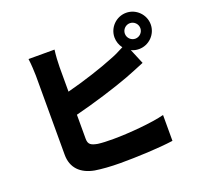

<svg xmlns="http://www.w3.org/2000/svg" viewBox="-149 -1011 1297 1235"><g transform="rotate(-20 500.0 -393.0)"><path d="M782 -717C782 -746 806 -770 835 -770C864 -770 888 -746 888 -717C888 -688 864 -664 835 -664C806 -664 782 -688 782 -717ZM322 -776H144C149 -742 152 -681 152 -659C152 -592 152 -243 152 -118C152 -28 207 26 299 43C343 50 404 55 472 55C583 55 735 49 834 35V-142C752 -120 586 -106 482 -106C440 -106 405 -107 376 -111C333 -119 314 -129 314 -168V-333C446 -366 600 -414 696 -450C731 -463 781 -484 825 -502L782 -605C798 -597 816 -593 835 -593C903 -593 959 -649 959 -717C959 -785 903 -841 835 -841C767 -841 711 -785 711 -717C711 -689 721 -662 737 -641C702 -622 672 -608 640 -596C559 -563 431 -521 314 -491V-659C314 -688 317 -742 322 -776Z"/></g></svg>

Font: ChiuKong Gothic MN Heavy
Style: Regular
Weight: 900
Designer: Ryoko NISHIZUKA 西塚涼子 (kana, bopomofo & ideographs); Paul D. Hunt (Latin, Greek & Cyrillic); Sandoll Communications 산돌커뮤니
Foundry: Adobe
Version: Version 1.300